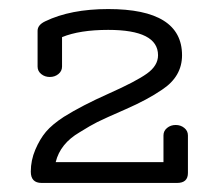

<svg xmlns="http://www.w3.org/2000/svg" viewBox="-20 -404 488 424"><path d="M341 -46V-105Q341 -115 349 -121.5Q357 -128 368 -128Q379 -128 387 -121.5Q395 -115 395 -105V-22Q395 0 371 0H72Q48 0 48 -25Q48 -50 58 -73.5Q68 -97 81.5 -113Q95 -129 121 -146Q161 -171 220.5 -197.5Q280 -224 304.5 -241.5Q329 -259 329 -282Q329 -338 219 -338Q156 -338 117 -322V-257Q117 -247 109 -240.5Q101 -234 90 -234Q79 -234 71 -240.5Q63 -247 63 -257V-336Q63 -349 80 -357Q136 -384 219 -384Q382 -384 382 -282Q382 -235 338 -206Q306 -184 258 -163Q210 -142 195 -134.5Q180 -127 156 -112Q113 -87 103 -46Z"/></svg>

Font: Flamenco
Style: Regular
Weight: 400
Designer: Luciano Vergara
Foundry: Luciano Vergara
Version: Version 1.003